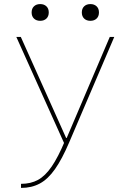

<svg xmlns="http://www.w3.org/2000/svg" viewBox="-20 -701 640 941"><path d="M83 200Q131 200 166.5 180.5Q202 161 233.5 115Q265 69 298 -10V9L60 -520H82L304 -25H307L518 -520H540L319 -3Q284 79 249.5 128Q215 177 175 198.5Q135 220 83 220ZM177 -599Q158 -599 146.5 -610Q135 -621 135 -640Q135 -659 146.5 -670Q158 -681 177 -681Q196 -681 207.5 -670Q219 -659 219 -640Q219 -621 207.5 -610Q196 -599 177 -599ZM423 -599Q404 -599 392.5 -610Q381 -621 381 -640Q381 -659 392.5 -670Q404 -681 423 -681Q442 -681 453.5 -670Q465 -659 465 -640Q465 -621 453.5 -610Q442 -599 423 -599Z"/></svg>

Font: M PLUS Code Latin Expanded Thin
Style: Regular
Weight: 250
Width: 7
Designer: Coji Morishita
Foundry: UNDERFOREST DESIGN
Version: Version 1.002; ttfautohint (v1.8.3)